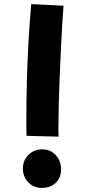

<svg xmlns="http://www.w3.org/2000/svg" viewBox="-20 -837 424 940"><path d="M133 -817 291 -809Q288 -772 284.5 -715.5Q281 -659 278 -591.5Q275 -524 272 -455Q269 -386 267.5 -323.5Q266 -261 266 -214Q266 -201 266 -189Q266 -177 267 -168L110 -172Q109 -189 109 -210.5Q109 -232 109 -258Q109 -340 111.5 -437Q114 -534 119.5 -632.5Q125 -731 133 -817ZM184 83Q145 83 118.5 55.5Q92 28 92 -12Q92 -52 119.5 -79Q147 -106 187 -106Q226 -106 252.5 -78Q279 -50 279 -8Q279 33 253 58Q227 83 184 83Z"/></svg>

Font: Mochiy Pop P One
Style: Regular
Weight: 400
Designer: FONTDASU
Foundry: FONTDASU / Google Inc. / Adobe
Version: Version 2.000